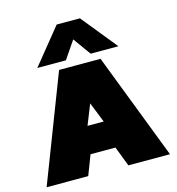

<svg xmlns="http://www.w3.org/2000/svg" viewBox="-128 -1014 1033 1123"><g transform="rotate(-15 388.5 -452.0)"><path d="M143 -688 318 -904H459L634 -688H466L389 -795L316 -688ZM15 0 263 -644H514L762 0H510L464 -120H313L267 0ZM339 -285H437L388 -408Z"/></g></svg>

Font: Kanit Black
Style: Regular
Weight: 900
Designer: Katatrad Team
Foundry: CadsonDemak
Version: Version 2.000; ttfautohint (v1.8.3)